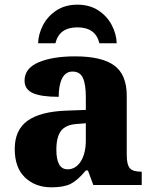

<svg xmlns="http://www.w3.org/2000/svg" viewBox="-20 -791 654 821"><path d="M43 -154Q43 -235 97.5 -274.5Q152 -314 265 -318L347 -321V-375Q347 -431 334.5 -458Q322 -485 290 -485Q261 -485 246 -456.5Q231 -428 231 -377Q156 -377 120.5 -393Q85 -409 85 -446Q85 -499 145 -524.5Q205 -550 301 -550Q415 -550 468.5 -511Q522 -472 522 -381V-128Q522 -87 535 -72Q548 -57 582 -57H586V0H379L356 -62H347Q312 -20 282.5 -5Q253 10 200 10Q131 10 87 -32Q43 -74 43 -154ZM347 -191V-264L310 -261Q261 -258 241 -231.5Q221 -205 221 -151Q221 -67 269 -67Q304 -67 325.5 -101Q347 -135 347 -191ZM311 -771Q363 -771 400.5 -746.5Q438 -722 458 -683.5Q478 -645 479 -606H405Q389 -674 311 -674Q233 -674 217 -606H143Q144 -645 164 -683.5Q184 -722 221.5 -746.5Q259 -771 311 -771Z"/></svg>

Font: Noto Serif ExtraBold
Style: Regular
Weight: 800
Designer: Monotype Design Team
Foundry: Monotype Imaging Inc.
Version: Version 1.001